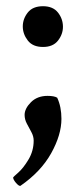

<svg xmlns="http://www.w3.org/2000/svg" viewBox="-20 -441 250 621"><path d="M44.9 160.2Q40 160.2 31.2 149.9Q22.5 139.6 22.5 132.8Q22.5 131.8 39.1 117.2Q55.7 102.5 72.3 74.7Q88.9 46.9 88.9 13.7Q88.9 0 81.5 -13.7Q74.2 -27.3 66.9 -41Q59.6 -54.7 59.6 -69.3Q59.6 -89.8 80.1 -110.4Q100.6 -130.9 133.8 -130.9Q155.3 -130.9 165 -125Q178.7 -95.7 178.7 -56.6Q178.7 -4.9 145.5 54.7Q112.3 114.3 45.9 160.2ZM119.1 -289.1Q85.9 -289.1 69.8 -310.1Q53.7 -331.1 53.7 -355.5Q53.7 -379.9 69.8 -400.4Q85.9 -420.9 119.1 -420.9Q151.4 -420.9 167.5 -400.4Q183.6 -379.9 183.6 -354.5Q183.6 -330.1 167.5 -309.6Q151.4 -289.1 119.1 -289.1Z"/></svg>

Font: Crimson Text SemiBold
Style: Regular
Weight: 600
Designer: Sebastian Kosch
Foundry: Sebastian Kosch
Version: Version 1.100; ttfautohint (v1.8.4)